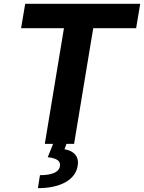

<svg xmlns="http://www.w3.org/2000/svg" viewBox="-20 -747 748 997"><path d="M89.5 -600.5H312.1L212.7 0H255.7L228 69.2C276.3 75.3 296.5 88.8 290.8 118.3C284.4 148.4 246.8 162.6 187.5 162.6L176.8 230.1C296.2 230.1 372.5 185 383.2 114.3C392.4 65 362.2 35.5 315 28.1L325.3 0H364.7L464.1 -600.5H686.8L708.1 -727.3H110.8Z"/></svg>

Font: Margiela Sans
Style: Bold Italic
Weight: 700
Italic angle: -9.39999°
Designer: Stefan Endress, Andreas Faust
Version: Version 1.100;FEAKit 1.0